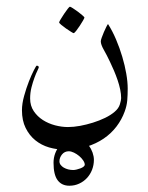

<svg xmlns="http://www.w3.org/2000/svg" viewBox="-20 -414 450 585"><path d="M369.1 -144Q369.1 -124.5 367.7 -107.9Q366.2 -91.3 359.9 -74.2Q351.1 -49.8 335 -28.6Q318.8 -7.3 295.9 8.3Q272.9 23.9 243.7 33Q214.4 42 178.2 42Q153.3 42 129.6 35.2Q106 28.3 87.6 13.4Q69.3 -1.5 58.1 -24.2Q46.9 -46.9 46.9 -78.1Q46.9 -98.1 53.5 -121.8Q60.1 -145.5 68.1 -166Q76.2 -186.5 83.3 -200.2Q90.3 -213.9 91.8 -213.9Q94.2 -213.9 96.2 -212.9Q98.1 -211.9 98.1 -208Q98.1 -207 94 -198.7Q89.8 -190.4 85 -177.2Q80.1 -164.1 75.9 -147.7Q71.8 -131.3 71.8 -113.8Q71.8 -91.8 82.8 -75.4Q93.8 -59.1 110.6 -48.3Q127.4 -37.6 147.7 -32.2Q168 -26.9 187 -26.9Q204.1 -26.9 223.9 -30.5Q243.7 -34.2 263.2 -40.3Q282.7 -46.4 300.3 -54.9Q317.9 -63.5 329.6 -73.7Q341.3 -83.5 345.2 -95.9Q349.1 -108.4 349.1 -115.2Q349.1 -127.4 346.2 -141.4Q343.3 -155.3 338.4 -169.7Q333.5 -184.1 327.4 -198.5Q321.3 -212.9 314.9 -226.1Q305.2 -246.6 296.1 -262.5Q287.1 -278.3 287.1 -288.1Q287.1 -291.5 290 -299.6Q293 -307.6 296.6 -316.4Q300.3 -325.2 304 -332.3Q307.6 -339.4 309.1 -340.8Q322.8 -319.3 333.7 -293.5Q344.7 -267.6 352.5 -241.2Q360.4 -214.8 364.7 -189.7Q369.1 -164.6 369.1 -144ZM237.3 -360.8Q237.3 -358.9 232.9 -351.3Q228.5 -343.8 222.9 -335.2Q217.3 -326.7 211.9 -319.8Q206.5 -313 204.1 -313Q203.1 -313 196 -317.4Q189 -321.8 180.9 -327.4Q172.9 -333 166.5 -338.4Q160.2 -343.8 160.2 -345.7Q160.2 -347.7 164.8 -355.2Q169.4 -362.8 175 -371.3Q180.7 -379.9 186 -386.7Q191.4 -393.6 192.9 -393.6Q194.8 -393.6 202.1 -388.9Q209.5 -384.3 217.3 -378.4Q225.1 -372.6 231.2 -367.2Q237.3 -361.8 237.3 -360.8ZM266.1 72.8Q266.1 88.9 260.5 103.3Q254.9 117.7 244.9 128.4Q234.9 139.2 221.2 145.5Q207.5 151.9 191.4 151.9Q168 151.9 155.5 135Q143.1 118.2 143.1 82Q143.1 66.9 148.2 53.2Q153.3 39.6 162.6 29.1Q171.9 18.6 184.8 12.2Q197.8 5.9 213.4 5.9Q224.1 5.9 233.6 12.5Q243.2 19 250.5 29.1Q257.8 39.1 262 50.8Q266.1 62.5 266.1 72.8ZM238.3 87.9Q238.3 82 233.4 74.7Q228.5 67.4 221.2 61.3Q213.9 55.2 205.3 51Q196.8 46.9 189.5 46.9Q176.8 46.9 168.9 56.6Q161.1 66.4 161.1 77.6Q161.1 83.5 164.8 88.4Q168.5 93.3 174.3 96.7Q180.2 100.1 187.7 102.1Q195.3 104 203.1 104Q207.5 104 213.6 102.5Q219.7 101.1 225.3 98.9Q231 96.7 234.6 93.8Q238.3 90.8 238.3 87.9Z"/></svg>

Font: Scheherazade Urdu
Style: Regular
Weight: 400
Designer: SIL International
Foundry: SIL International
Version: Version 1.005 (build 117/117)